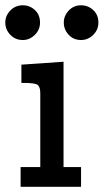

<svg xmlns="http://www.w3.org/2000/svg" viewBox="-30 -714 396 734"><path d="M-9.8 -627.9Q-9.8 -653.8 9.5 -673.8Q28.8 -693.8 57.1 -693.8Q84 -693.8 103.5 -675.5Q123 -657.2 123 -627.9Q123 -600.1 103 -580.6Q83 -561 57.1 -561Q28.3 -561 9.3 -581.1Q-9.8 -601.1 -9.8 -627.9ZM48.8 0V-75.2H124V-356.9Q124 -381.8 114 -389.4Q104 -397 61 -397H51.8V-466.8L212.9 -478V-75.2H279.8V0ZM213.9 -627.9Q213.9 -653.8 232.9 -673.8Q252 -693.8 279.8 -693.8Q306.6 -693.8 326.4 -675.5Q346.2 -657.2 346.2 -627.9Q346.2 -600.1 326.2 -580.6Q306.2 -561 279.8 -561Q251 -561 232.4 -581.1Q213.9 -601.1 213.9 -627.9Z"/></svg>

Font: CMU Concrete
Style: Bold
Weight: 700
Version: Version 0.7.0